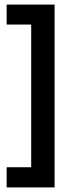

<svg xmlns="http://www.w3.org/2000/svg" viewBox="-20 -724 320 837"><path d="M218 93H116V-689H218ZM218 93H9V5H218ZM218 -617H9V-704H218Z"/></svg>

Font: Bricolage Grotesque Condensed Medium
Style: Regular
Weight: 500
Width: 3
Designer: Mathieu Triay
Foundry: Atelier Triay
Version: Version 1.000;gftools[0.9.30]